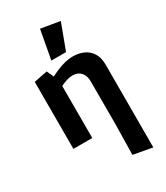

<svg xmlns="http://www.w3.org/2000/svg" viewBox="-223 -792 961 1110"><g transform="rotate(-30 257.0 -237.0)"><path d="M460.4 223.7 334.2 200.5 337.9 -4.1V-287.9Q337.9 -326.4 317.9 -348.4Q297.9 -370.4 263.7 -370.4Q242.4 -370.4 221 -363.2Q199.5 -356 181.9 -347.3V0H56.1V-447.3L145.9 -464.9L167 -418.8Q187.6 -429.8 213 -440.4Q238.4 -451.1 265.4 -458Q292.4 -464.9 317.8 -464.9Q359.7 -464.9 391.9 -450Q424 -435.1 442.5 -404.8Q460.9 -374.5 460.9 -329ZM200.8 -505.9 236.1 -698.2 362.7 -676.9 298.9 -505.9Z"/></g></svg>

Font: Ancizar Sans Thin
Style: Regular
Weight: 100
Designer: Cesar Puertas, Viviana Monsalve, Julian Moncada, Julian Prieto, Jose Castro, Mariel Hernandez, Felipe Aragon, Sara Alarc
Version: Version 8.100